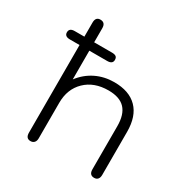

<svg xmlns="http://www.w3.org/2000/svg" viewBox="-175 -901 1015 1053"><g transform="rotate(30 332.5 -374.5)"><path d="M595 -299V-26Q595 -9 587 0.5Q579 10 564 10Q533 10 533 -26V-299Q533 -373 499 -409Q465 -445 394 -445Q303 -445 248 -391.5Q193 -338 193 -251V-26Q193 -9 184.5 0.5Q176 10 161 10Q131 10 131 -26V-581H70Q36 -581 36 -607Q36 -634 70 -634H131V-723Q131 -759 161 -759Q193 -759 193 -723V-634H306Q323 -634 331.5 -628Q340 -622 340 -607Q340 -581 306 -581H193V-399Q230 -448 283 -474Q336 -500 399 -500Q494 -500 544.5 -448.5Q595 -397 595 -299Z"/></g></svg>

Font: Kodchasan Light
Style: Regular
Weight: 300
Version: Version 1.000; ttfautohint (v1.6)